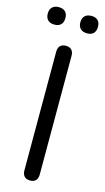

<svg xmlns="http://www.w3.org/2000/svg" viewBox="-143 -939 541 990"><g transform="rotate(15 128.0 -444.0)"><path d="M128 7Q108 7 97.5 -4.5Q87 -16 87 -36V-669Q87 -690 97.5 -701Q108 -712 128 -712Q148 -712 158.5 -701Q169 -690 169 -669V-36Q169 -16 159 -4.5Q149 7 128 7ZM216 -802Q193 -802 180.5 -814Q168 -826 168 -849Q168 -871 180.5 -883Q193 -895 216 -895Q238 -895 250 -883Q262 -871 262 -849Q262 -826 250 -814Q238 -802 216 -802ZM41 -802Q19 -802 6.5 -814Q-6 -826 -6 -849Q-6 -871 6.5 -883Q19 -895 41 -895Q64 -895 76 -883Q88 -871 88 -849Q88 -826 76 -814Q64 -802 41 -802Z"/></g></svg>

Font: Nunito
Style: Regular
Weight: 400
Designer: Vernon Adams
Foundry: Vernon Adams
Version: Version 3.602